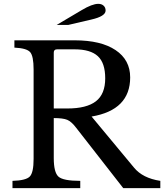

<svg xmlns="http://www.w3.org/2000/svg" viewBox="-20 -980 855 1000"><path d="M658 -577Q658 -407 457 -373L678 -107Q723 -52 815 -38V0H622L377 -314Q352 -347 330 -356Q308 -365 260 -365V-157Q260 -82 284.5 -60Q309 -38 398 -38V0H45V-38Q115 -40 135 -60.5Q155 -81 155 -152V-618Q155 -688 137 -708.5Q119 -729 55 -732V-770H369Q506 -770 582 -719Q658 -668 658 -577ZM260 -706V-415H331Q431 -415 479.5 -452.5Q528 -490 528 -572Q528 -652 489.5 -687.5Q451 -723 369 -723H277Q260 -723 260 -706ZM335 -850H275L405 -927Q460 -960 492 -960Q509 -960 519.5 -950.5Q530 -941 530 -925Q530 -895 455 -878Z"/></svg>

Font: Libre Baskerville
Style: Regular
Weight: 400
Designer: Pablo Impallari, Rodrigo Fuenzalida
Foundry: Pablo Impallari, Rodrigo Fuenzalida
Version: Version 1.000